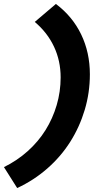

<svg xmlns="http://www.w3.org/2000/svg" viewBox="-77 -733 510 972"><path d="M378 -357Q378 -264 352 -177Q326 -90 278.5 -15Q231 60 162.5 120Q94 180 10 219L-57 113Q10 80 63.5 32Q117 -16 153.5 -74.5Q190 -133 210 -201Q230 -269 230 -341Q230 -425 196.5 -496.5Q163 -568 99 -622L206 -713Q290 -650 334 -558.5Q378 -467 378 -357Z"/></svg>

Font: Red Hat Display Black
Style: Italic
Weight: 900
Italic angle: -12°
Designer: Pentagram / MCKL
Foundry: Pentagram / MCKL
Version: Version 1.003; Red Hat Display Black Italic